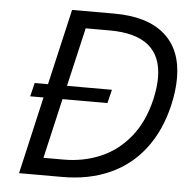

<svg xmlns="http://www.w3.org/2000/svg" viewBox="-50 -741 799 792"><g transform="rotate(5 349.0 -345.0)"><path d="M130.9 -319.8H75.7L89.4 -376H144.5L216.8 -689.9H391.6Q528.3 -689.9 600.3 -627.4Q672.4 -564.9 672.4 -446.8Q672.4 -393.1 658.2 -333Q633.3 -226.6 575.9 -151.9Q518.6 -77.1 432.6 -38.6Q346.7 0 236.8 0H57.6ZM235.8 -71.8Q318.4 -71.8 388.9 -102.1Q459.5 -132.3 510.3 -195.1Q561 -257.8 583 -352.1Q594.2 -402.3 594.2 -441.9Q594.2 -619.1 378.9 -619.1H279.3L223.1 -376H409.2L395.5 -319.8H209.5L152.3 -71.8Z"/></g></svg>

Font: Acari Sans
Style: Italic
Weight: 400
Italic angle: -13°
Designer: Alfredo Marco Pradil and Stefan Peev
Foundry: Hanken Design Co.
Version: Version 1.045;January 11, 2019;FontCreator 11.5.0.2425 64-bi